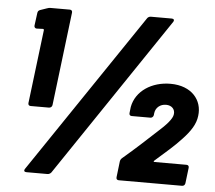

<svg xmlns="http://www.w3.org/2000/svg" viewBox="-51 -756 909 811"><g transform="rotate(5 404.0 -350.0)"><path d="M175 -292 223 -688C224 -695 220 -700 213 -700H131C126 -700 121 -699 116 -697L87 -687C80 -684 78 -680 77 -673L70 -620C69 -613 74 -608 80 -608L107 -609C110 -609 111 -607 111 -604L73 -292C72 -285 76 -280 83 -280H161C168 -280 174 -285 175 -292ZM541 -692 83 -14C77 -5 81 0 90 0H179C185 0 191 -3 195 -8L652 -686C658 -695 653 -700 645 -700H556C551 -700 544 -697 541 -692ZM624 -96C667 -134 706 -167 734 -198C768 -234 788 -265 792 -300C801 -367 754 -425 664 -425C585 -425 518 -382 505 -313L502 -287C501 -280 505 -275 512 -275H592C598 -275 604 -280 605 -287L606 -296C609 -319 628 -335 653 -335C677 -335 692 -319 689 -298C687 -278 661 -250 626 -219C585 -181 541 -140 488 -95C483 -91 480 -86 479 -80L471 -12C470 -5 474 0 481 0H750C757 0 762 -5 763 -12L771 -78C772 -85 768 -90 761 -90H625C621 -90 620 -93 624 -96Z"/></g></svg>

Font: Barlow ExtraBold
Style: Italic
Weight: 800
Italic angle: -7°
Designer: Jeremy Tribby
Foundry: Tribby Type
Version: Version 1.422;hotconv 1.0.109;makeotfexe 2.5.65596